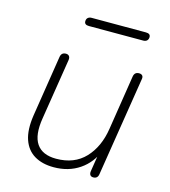

<svg xmlns="http://www.w3.org/2000/svg" viewBox="-103 -755 751 847"><g transform="rotate(15 272.5 -332.0)"><path d="M219 8Q167 8 131 -13.5Q95 -35 80 -78.5Q65 -122 75 -189L119 -469Q121 -480 127 -485Q133 -490 143 -490Q153 -490 158 -483.5Q163 -477 161 -465L117 -188Q104 -109 130.5 -70Q157 -31 220 -31Q303 -31 352 -83Q401 -135 414 -220L453 -469Q455 -480 461 -485Q467 -490 477 -490Q487 -490 492 -484.5Q497 -479 495 -468L423 -15Q420 6 400 6Q390 6 385.5 -0.5Q381 -7 383 -19L399 -120H410Q387 -60 337 -26Q287 8 219 8ZM209 -634Q188 -634 188 -650Q188 -661 194.5 -666.5Q201 -672 211 -672H459Q480 -672 480 -656Q480 -646 474 -640Q468 -634 457 -634Z"/></g></svg>

Font: Nunito ExtraLight ExtraLight
Style: Italic
Weight: 250
Italic angle: -9°
Version: Version 3.602